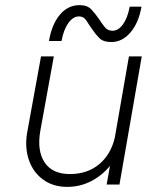

<svg xmlns="http://www.w3.org/2000/svg" viewBox="-20 -720 573 749"><path d="M291 -700Q321 -700 337 -682.5Q353 -665 366 -646Q377 -629 388.5 -614.5Q400 -600 419 -600Q442 -600 460 -625.5Q478 -651 486 -694H532Q521 -631 489 -593.5Q457 -556 414 -556Q383 -556 368 -571Q353 -586 341 -604Q328 -622 317.5 -639Q307 -656 288 -656Q265 -656 246.5 -630Q228 -604 220 -560H171Q182 -625 213.5 -662.5Q245 -700 291 -700ZM137 -208Q124 -132 154 -86.5Q184 -41 253 -41Q321 -41 367 -79.5Q413 -118 428 -184L483 -500H533L446 0H396L409 -73Q378 -35 335 -13Q292 9 242 9Q187 9 148 -19.5Q109 -48 92.5 -96.5Q76 -145 86 -203L140 -500H190Z"/></svg>

Font: Overused Grotesk Light
Style: Italic
Weight: 300
Italic angle: -10°
Version: Version 0.003